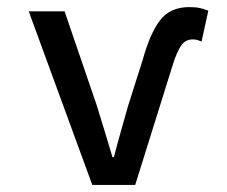

<svg xmlns="http://www.w3.org/2000/svg" viewBox="-20 -521 640 541"><path d="M240 0 61 -489H162L253 -223Q264 -188 275 -151Q286 -114 297 -78H301Q310 -114 320.5 -150.5Q331 -187 341 -223L382 -352Q403 -428 431.5 -464.5Q460 -501 513 -501Q531 -501 542.5 -498.5Q554 -496 567 -491L548 -404Q543 -406 537 -408Q531 -410 523 -410Q502 -410 490 -392Q478 -374 467 -339L361 0Z"/></svg>

Font: SauceCodePro Nerd Font Mono
Style: Regular
Weight: 500
Monospace: yes
Designer: Paul D. Hunt, Teo Tuominen
Foundry: Adobe Systems Incorporated
Version: Version 2.030;PS 1.000;hotconv 16.6.51;makeotf.lib2.5.65220;